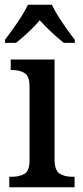

<svg xmlns="http://www.w3.org/2000/svg" viewBox="-20 -786 347 806"><path d="M19 0V-44H31Q62 -44 83 -56.5Q104 -69 104 -113V-423Q104 -466 83.5 -479Q63 -492 33 -492H25V-536H209V-117Q209 -71 230 -57.5Q251 -44 282 -44H293V0ZM1 -619Q15 -638 34 -664Q53 -690 70 -717Q87 -744 97 -766H198Q208 -744 225 -717Q242 -690 260.5 -664Q279 -638 294 -619V-606H248Q224 -625 196 -651Q168 -677 147 -701Q126 -676 98.5 -650.5Q71 -625 47 -606H1Z"/></svg>

Font: Noto Serif Georgian SemiCondensed Medium
Style: Regular
Weight: 500
Width: 4
Designer: Monotype Design Team, Akaki Razmadze
Foundry: Google LLC
Version: Version 2.003; ttfautohint (v1.8.4.7-5d5b)